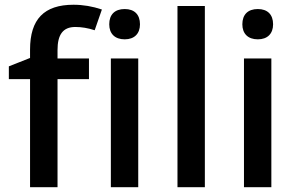

<svg xmlns="http://www.w3.org/2000/svg" viewBox="-20 -785 1240 805"><path d="M353 -540H221.2V-575.2C221.2 -639.6 243.7 -671.9 295.9 -671.9C321.8 -671.9 348.6 -667.5 377 -658.2L407.2 -745.1C368.2 -758.3 328.6 -765.1 288.1 -765.1C165 -765.1 106 -704.6 106 -577.1V-542L17.1 -506.8V-453.1H106V0H221.2V-453.1H353ZM559.6 -540H444.8V0H559.6ZM438 -683.1C438 -644 461.4 -620.1 502.9 -620.1C543.5 -620.1 566.9 -644 566.9 -683.1C566.9 -724.1 543.5 -747.1 502.9 -747.1C461.4 -747.1 438 -724.1 438 -683.1Z M838.9 -759.8H724.1V0H838.9Z M1117.7 -540H1002.9V0H1117.7ZM996.1 -683.1C996.1 -644 1019.5 -620.1 1061 -620.1C1101.6 -620.1 1125 -644 1125 -683.1C1125 -724.1 1101.6 -747.1 1061 -747.1C1019.5 -747.1 996.1 -724.1 996.1 -683.1Z"/></svg>

Font: Samim Medium
Style: Regular
Weight: 500
Foundry: DejaVu fonts team - Redesigned by Saber Rastikerdar
Version: Version 4.0.5